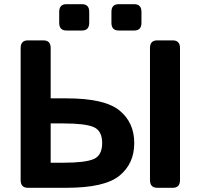

<svg xmlns="http://www.w3.org/2000/svg" viewBox="-20 -892 953 912"><path d="M726.6 0Q692.4 0 692.4 -36.6V-663.6Q692.4 -700.2 726.6 -700.2H800.8Q835 -700.2 835 -663.6V-36.6Q835 0 800.8 0ZM112.3 0Q78.1 0 78.1 -36.6V-663.6Q78.1 -700.2 112.3 -700.2H186.5Q220.7 -700.2 220.7 -663.6V-424.8H296.4Q477.1 -424.8 547.4 -367.4Q617.7 -310.1 617.7 -212.4Q617.7 -114.7 547.4 -57.4Q477.1 0 296.4 0ZM220.7 -119.1H282.2Q384.8 -119.1 425 -136.5Q465.3 -153.8 465.3 -212.4Q465.3 -271 425 -288.3Q384.8 -305.7 282.2 -305.7H220.7ZM295.4 -747.1Q261.2 -747.1 261.2 -783.7V-835.4Q261.2 -872.1 295.4 -872.1H369.6Q403.8 -872.1 403.8 -835.4V-783.7Q403.8 -747.1 369.6 -747.1ZM543.5 -747.1Q509.3 -747.1 509.3 -783.7V-835.4Q509.3 -872.1 543.5 -872.1H617.7Q651.9 -872.1 651.9 -835.4V-783.7Q651.9 -747.1 617.7 -747.1Z"/></svg>

Font: Istok
Style: Bold
Weight: 700
Designer: Andrey V. Panov
Foundry: Andrey V. Panov
Version: Version 1.0.1